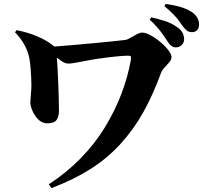

<svg xmlns="http://www.w3.org/2000/svg" viewBox="-20 -873 1040 973"><path d="M813 -841.8 819.8 -853Q988.8 -830.1 988.8 -749Q988.8 -731 979.2 -720.5Q969.7 -710 952.1 -710Q938 -710 927 -718Q916 -726.1 901.9 -746.1Q889.2 -764.6 883.5 -772.2Q877.9 -779.8 858.2 -800.8Q838.4 -821.8 813 -841.8ZM738.8 -772.9 746.1 -785.2Q765.1 -780.8 778.1 -777.6Q791 -774.4 813.2 -767.3Q835.4 -760.3 850.8 -752Q866.2 -743.7 881.6 -732.7Q897 -721.7 905 -706.5Q913.1 -691.4 913.1 -673.8Q913.1 -657.2 900.9 -645Q888.7 -632.8 871.1 -632.8Q846.2 -632.8 827.1 -666Q826.2 -667 819.3 -677.7Q812.5 -688.5 809.8 -691.9Q807.1 -695.3 800 -705.3Q793 -715.3 787.6 -721.7Q782.2 -728 774.2 -737.3Q766.1 -746.6 757.3 -755.4Q748.5 -764.2 738.8 -772.9ZM56.2 -709 64 -720.2Q179.7 -697.3 251 -641.1Q253.4 -639.6 254.9 -637.2Q326.2 -642.1 453.4 -654.1Q580.6 -666 617.2 -670.9Q627 -672.4 656.7 -690.2Q686.5 -708 699.2 -708Q723.1 -708 759.3 -684.8Q795.4 -661.6 822.3 -631.8Q849.1 -602.1 849.1 -584Q849.1 -571.3 838.6 -558.3Q828.1 -545.4 814.7 -531.5Q801.3 -517.6 796.9 -505.9Q754.4 -389.6 705.1 -302.2Q655.8 -214.8 589.4 -142.3Q522.9 -69.8 438 -16.1Q353 37.6 241.2 80.1L227.1 61Q314.9 4.4 387.5 -69.6Q460 -143.6 510.3 -225.6Q560.5 -307.6 593.8 -393.6Q627 -479.5 643.1 -568.8Q645 -583 642.6 -586.9Q640.1 -590.8 628.9 -590.8Q585 -590.8 467.8 -574.2Q444.8 -570.8 394.3 -560.8Q343.8 -550.8 329.1 -550.8Q314.5 -550.8 301.5 -557.6Q288.6 -564.5 268.1 -581.1Q272 -534.7 275.4 -447Q278.8 -359.4 278.8 -312Q278.8 -282.2 266.6 -265.1Q254.4 -248 220.2 -248Q184.6 -248 159.2 -285.2Q133.8 -322.3 133.8 -356.9Q133.8 -365.2 136.7 -396Q139.6 -426.8 139.2 -445.8Q136.7 -536.1 128.9 -577.1Q123 -610.4 103.5 -646Q84 -681.6 56.2 -709Z"/></svg>

Font: Noto Serif JP Black
Style: Regular
Weight: 900
Designer: Ryoko NISHIZUKA  (kana & ideographs); Frank Grießhammer (Latin, Greek & Cyrillic); Wenlong ZHANG  (bopomofo); Sandoll Co
Foundry: Adobe Systems Incorporated
Version: Version 1.001;PS 1.001;hotconv 16.6.54;makeotf.lib2.5.65590